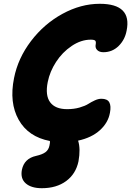

<svg xmlns="http://www.w3.org/2000/svg" viewBox="-20 -761 684 1001"><path d="M198.2 220.2Q143.1 220.2 114.3 195.1Q85.4 169.9 94.2 124Q106.4 65.4 168 51.8Q201.2 44.4 217.3 32.2Q233.4 20 237.8 -2Q241.7 -18.6 240.2 -25.9Q127.4 -47.4 77.4 -136.5Q27.3 -225.6 53.2 -354Q73.7 -457.5 141.6 -546.9Q209.5 -636.2 305.4 -688.7Q401.4 -741.2 500 -741.2Q668.9 -741.2 640.1 -601.1Q631.3 -553.7 598.4 -521.2Q565.4 -488.8 519 -488.8Q497.6 -488.8 486.3 -500.5Q475.1 -512.2 479 -529.8Q481.4 -543.5 476.6 -548.8Q471.7 -554.2 453.1 -554.2Q402.3 -554.2 353.5 -521.2Q304.7 -488.3 272.2 -438Q239.7 -387.7 229 -334Q214.8 -263.7 241.5 -227.8Q268.1 -191.9 330.1 -191.9Q365.7 -191.9 395 -200.4Q424.3 -209 439.9 -219Q455.6 -229 473.9 -237.5Q492.2 -246.1 508.8 -246.1Q539.6 -246.1 549.8 -227.5Q560.1 -209 553.2 -172.9Q543.9 -121.1 500.7 -82Q457.5 -43 387.2 -27.8Q400.9 15.1 389.2 80.1Q375.5 145.5 325 182.9Q274.4 220.2 198.2 220.2Z"/></svg>

Font: Shantell Sans Bouncy
Style: Italic
Weight: 800
Italic angle: -11.31°
Designer: Stephen Nixon, Anya Danilova, Shantell Martin
Foundry: Arrow Type
Version: Version 1.006;[9816181b4]